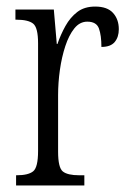

<svg xmlns="http://www.w3.org/2000/svg" viewBox="-20 -565 393 585"><path d="M29 0V-31H31Q66 -31 81 -43Q96 -55 96 -105V-433Q96 -481 81 -493Q66 -505 30 -505H27V-536H144L153 -431H155Q165 -460 179.5 -486Q194 -512 215.5 -528.5Q237 -545 270 -545Q307 -545 324.5 -525.5Q342 -506 342 -476Q342 -452 329.5 -437Q317 -422 289 -422Q289 -457 281.5 -478Q274 -499 246 -499Q223 -499 206.5 -478.5Q190 -458 179 -424.5Q168 -391 162.5 -352Q157 -313 157 -275V-103Q157 -54 171.5 -42.5Q186 -31 221 -31H237V0Z"/></svg>

Font: Noto Serif Ethiopic ExtraCondensed Light
Style: Regular
Weight: 300
Width: 2
Designer: Monotype Design Team
Foundry: Monotype Imaging Inc.
Version: Version 2.102; ttfautohint (v1.8.4.7-5d5b)